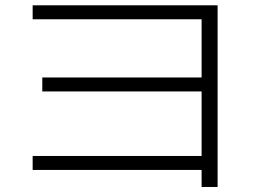

<svg xmlns="http://www.w3.org/2000/svg" viewBox="-20 -705 978 738"><path d="M754.9 -51.8H105.5V-105.5H754.9V-353.5H142.6V-407.2H754.9V-630.9H105.5V-684.6H816.4V13.7H754.9Z"/></svg>

Font: Pretendard Light
Style: Regular
Weight: 300
Designer: Base glyphs from Inter by Rasmus Andersson; Hangeul glyphs from Noto Sans CJK(Source Han Sans) by Jang Soo-young and Kan
Foundry: Kil Hyung-jin
Version: Version 1.309